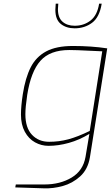

<svg xmlns="http://www.w3.org/2000/svg" viewBox="-20 -787 603 1044"><path d="M63 232 66 216H222Q307 216 369.5 178.5Q432 141 445 66L466 -59Q412 -26 354.5 -10Q297 6 244 6Q205 6 170.5 -13Q136 -32 115 -70.5Q94 -109 94 -164Q94 -210 104 -275Q118 -364 147 -421Q176 -478 231 -507.5Q286 -537 377 -537Q477 -537 563 -524L469 68Q458 134 416 172Q374 210 321 224.5Q268 239 218 237ZM468 -75 536 -508 469 -511Q393 -515 357 -515Q252 -515 200 -456.5Q148 -398 128 -271Q118 -204 118 -166Q118 -92 154 -54Q190 -16 247 -16Q301 -16 351.5 -29.5Q402 -43 468 -75ZM281 -734Q281 -743 283 -767H297Q295 -745 295 -737Q295 -691 320 -669Q345 -647 386 -647Q436 -647 472.5 -675.5Q509 -704 519 -767H533Q521 -693 480.5 -663Q440 -633 386 -633Q341 -633 311 -656.5Q281 -680 281 -734Z"/></svg>

Font: Exo Thin
Style: Italic
Weight: 250
Italic angle: -9°
Designer: Natanael Gama
Foundry: Natanael Gama
Version: Version 1.500; ttfautohint (v1.6)